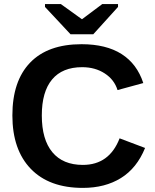

<svg xmlns="http://www.w3.org/2000/svg" viewBox="-20 -916 762 946"><path d="M388.2 -103.5Q518.6 -103.5 569.3 -234.4L694.8 -187Q654.3 -87.4 575.9 -38.8Q497.6 9.8 388.2 9.8Q222.2 9.8 131.6 -84.2Q41 -178.2 41 -347.2Q41 -516.6 128.4 -607.4Q215.8 -698.2 381.8 -698.2Q502.9 -698.2 579.1 -649.7Q655.3 -601.1 686 -506.8L559.1 -472.2Q543 -523.9 495.8 -554.4Q448.7 -585 384.8 -585Q287.1 -585 236.6 -524.4Q186 -463.9 186 -347.2Q186 -228.5 238 -166Q290 -103.5 388.2 -103.5ZM439.5 -747.1H327.6L201.7 -881.8V-896H279.8L382.8 -821.8H384.8L483.9 -896H561.5V-881.8Z"/></svg>

Font: Liberation Sans
Style: Bold
Weight: 700
Designer: Steve Matteson
Foundry: Ascender Corporation
Version: Version 2.1.5